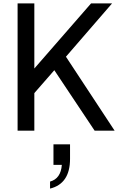

<svg xmlns="http://www.w3.org/2000/svg" viewBox="-20 -765 702 1124"><path d="M83 -745H181V-364L513 -745H636L366 -433L651 0H534L298 -354L181 -220V0H83ZM342 200H293V80H390V165Q390 238 360.5 281.5Q331 325 273 339V298Q336 281 342 200Z"/></svg>

Font: Evergrow Sans 
Style: Medium
Weight: 500
Foundry: 10Web
Version: Version 1.000